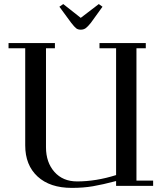

<svg xmlns="http://www.w3.org/2000/svg" viewBox="-20 -914 793 944"><path d="M22 -676.8V-702.1H250V-676.8H206.1V-189.9Q206.1 -115.7 247.6 -68.8Q289.1 -22 358.9 -22Q452.1 -22 550.8 -53.2V-676.8H469.2V-702.1H696.8V-676.8H650.9V-25.9H732.9V0H550.8V-23.9Q483.9 -6.3 437 1.7Q390.1 9.8 333 9.8Q225.6 9.8 164.8 -46.1Q104 -102.1 104 -199.2V-676.8ZM272 -880.9 291 -894 377 -826.2 465.8 -894 483.9 -880.9 426.8 -801.8Q411.6 -782.7 401.4 -775.4Q391.1 -768.1 377 -768.1Q363.3 -768.1 354.7 -774.7Q346.2 -781.2 330.1 -801.8Z"/></svg>

Font: Dehuti
Style: Bold
Weight: 700
Version: Version 1.2